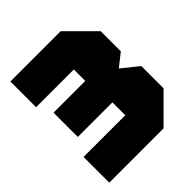

<svg xmlns="http://www.w3.org/2000/svg" viewBox="-193 -825 950 950"><g transform="rotate(-45 281.5 -350.0)"><path d="M405 0H25V-180H317V-270H75V-440H297V-520H33V-700H385L525 -560V-419L458 -366L545 -296V-140Z"/></g></svg>

Font: Tektur SemiCondensed Black
Style: Regular
Weight: 900
Width: 4
Designer: Adam Jagosz
Foundry: Adam Jagosz
Version: Version 1.005;gftools[0.9.30]